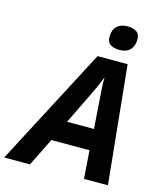

<svg xmlns="http://www.w3.org/2000/svg" viewBox="-193 -1026 954 1123"><g transform="rotate(15 284.0 -464.0)"><path d="M-60 0 314 -714H496L568 0H423L411 -170H180L96 0ZM404 -297 391 -481Q389 -510 387 -540Q385 -570 386 -601H384Q374 -574 362 -547.5Q350 -521 335 -490L241 -297ZM426 -782Q394 -782 373 -795.5Q352 -809 352 -842Q352 -884 375.5 -906Q399 -928 441 -928Q470 -928 492 -915Q514 -902 514 -869Q514 -830 492.5 -806Q471 -782 426 -782Z"/></g></svg>

Font: BC Sans
Style: Bold Italic
Weight: 700
Italic angle: -12°
Designer: Monotype Design Team
Province of B.C.
Foundry: Monotype Imaging Inc.
Version: Version 2.000;GOOG;noto-source:20170915:90ef993387c0